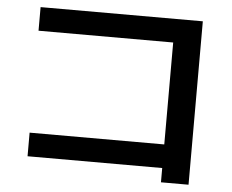

<svg xmlns="http://www.w3.org/2000/svg" viewBox="-50 -737 964 799"><g transform="rotate(5 432.0 -337.5)"><path d="M650.4 -55.7H87.9V-154.3H650.4V-580.1H87.9V-678.7H765.6V3.9H650.4Z"/></g></svg>

Font: Pretendard GOV SemiBold
Style: Regular
Weight: 600
Designer: Base glyphs from Inter by Rasmus Andersson; Hangeul glyphs from Noto Sans CJK(Source Han Sans) by Jang Soo-young and Kan
Foundry: Kil Hyung-jin
Version: Version 1.309